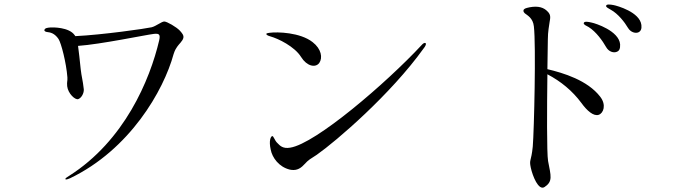

<svg xmlns="http://www.w3.org/2000/svg" viewBox="-20 -814 3040 866"><path d="M763 -570C769 -589 775 -597 779 -603C786 -614 804 -629 807 -643C810 -655 800 -666 791 -676C776 -692 733 -717 721 -717C709 -717 684 -696 664 -691C638 -685 443 -657 320 -651C319 -652 318 -654 317 -655C292 -692 217 -691 206 -690C195 -689 182 -688 180 -678C180 -673 186 -670 196 -669C216 -667 231 -657 244 -638C256 -620 279 -531 284 -465C285 -445 281 -448 283 -425C287 -392 319 -362 333 -367C347 -372 359 -393 358 -411C353 -456 348 -466 344 -502C339 -547 336 -581 332 -607C433 -614 639 -657 673 -661C698 -664 704 -659 698 -632C656 -453 541 -179 292 -21C281 -14 274 -10 275 -6C277 -2 289 -7 296 -10C565 -139 718 -405 763 -570Z M1881 -610C1723 -440 1404 -166 1289 -148C1255 -142 1242 -158 1232 -168C1218 -180 1214 -203 1207 -200C1201 -197 1192 -180 1201 -139C1208 -103 1238 -61 1287 -49C1311 -44 1331 -49 1351 -71C1375 -97 1378 -95 1409 -116C1496 -177 1743 -389 1891 -596C1896 -602 1904 -614 1900 -619C1895 -623 1888 -618 1881 -610ZM1181 -661C1181 -657 1188 -653 1199 -650C1235 -640 1309 -604 1338 -557C1364 -515 1403 -507 1420 -530C1436 -553 1430 -593 1390 -624C1334 -668 1231 -671 1195 -666C1188 -665 1182 -664 1181 -661Z M2635 -692C2669 -671 2699 -628 2713 -603C2726 -579 2749 -575 2761 -580C2773 -584 2778 -594 2777 -614C2772 -675 2665 -709 2649 -712C2633 -716 2615 -719 2613 -710C2611 -703 2626 -697 2635 -692ZM2735 -770C2768 -752 2798 -713 2812 -689C2825 -667 2847 -663 2859 -668C2870 -673 2875 -683 2873 -701C2866 -760 2763 -788 2748 -791C2732 -794 2715 -796 2714 -788C2712 -781 2726 -776 2735 -770ZM2347 -754C2358 -745 2384 -733 2388 -695C2398 -611 2389 -224 2383 -153C2376 -83 2366 -96 2374 -58C2382 -21 2409 49 2437 29C2474 4 2465 -20 2452 -88C2446 -123 2447 -329 2449 -479C2510 -447 2562 -404 2602 -350C2628 -314 2657 -289 2680 -296C2702 -303 2716 -341 2687 -378C2630 -452 2521 -485 2449 -502C2450 -571 2451 -625 2451 -636C2451 -671 2457 -700 2459 -715C2461 -729 2467 -746 2450 -762C2434 -779 2410 -789 2368 -781C2350 -777 2343 -775 2341 -767C2340 -761 2345 -756 2347 -754Z"/></svg>

Font: Shippori Mincho
Style: Regular
Weight: 400
Designer: Bonji Tadano  Ryoko NISHIZUKA  (kana & ideographs); Frank Grießhammer (Latin, Greek & Cyrillic); Wenlong ZHANG  (bopomof
Foundry: Adobe Systems Incorporated
Version: Version 1.003;PS 1.001;hotconv 16.6.54;makeotf.lib2.5.65590